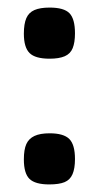

<svg xmlns="http://www.w3.org/2000/svg" viewBox="-20 -477 270 507"><path d="M111 -322Q73 -322 58 -337Q43 -352 43 -388Q43 -414 49.5 -429Q56 -444 71 -450.5Q86 -457 111 -457Q149 -457 163.5 -442Q178 -427 178 -389Q178 -365 172 -350Q166 -335 151 -328.5Q136 -322 111 -322ZM110 10Q73 10 58 -4.5Q43 -19 43 -56Q43 -82 49.5 -96.5Q56 -111 71 -118Q86 -125 111 -125Q148 -125 163 -110Q178 -95 178 -57Q178 -32 171.5 -17Q165 -2 150.5 4Q136 10 110 10Z"/></svg>

Font: Fredoka Medium
Style: Regular
Weight: 500
Designer: Ben Nathan
Foundry: Milena B. Brandão, Ben Nathan
Version: Version 2.001